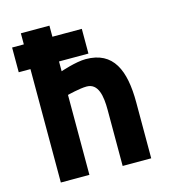

<svg xmlns="http://www.w3.org/2000/svg" viewBox="-106 -785 772 870"><g transform="rotate(-15 280.5 -350.0)"><path d="M17 -532H72V0H206V-375C206 -375 264 -390 297 -390C352 -390 362 -328 362 -263V0H496V-262C496 -413 455 -511 325 -511C278 -511 206 -486 206 -486V-532H344V-648H206V-700H72V-648H17Z"/></g></svg>

Font: TitilliumMaps29L
Style: 999 wt
Weight: 900
Designer: Campivisivi
Foundry: Accademia di Belle Arti di Urbino and students of MA course of Visual design